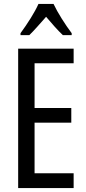

<svg xmlns="http://www.w3.org/2000/svg" viewBox="-20 -963 442 983"><path d="M254 -943H177C158 -900 121 -842 85 -793V-783H130C154 -806 185 -842 216 -877C246 -842 274 -809 302 -783H347V-793C314 -837 275 -898 254 -943ZM357 0V-76H157V-335H345V-410H157V-639H357V-714H73V0Z"/></svg>

Font: Noto Sans Lao Looped ExtraCondensed
Style: Regular
Weight: 400
Width: 2
Designer: Mark Frömberg, Ben Mitchell
Foundry: The Fontpad Ltd
Version: Version 1.002